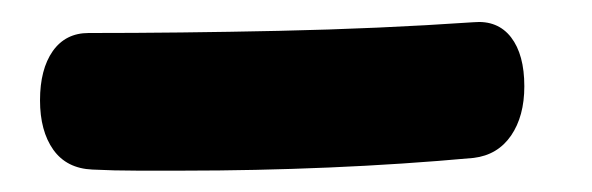

<svg xmlns="http://www.w3.org/2000/svg" viewBox="-20 9 549 178"><path d="M419.1 29.6Q441.4 27.6 453.8 43.6Q466.1 59.6 466.1 89Q466.1 116.7 453.8 134.7Q441.4 152.7 419.1 155.4Q353.3 161.4 284.9 164.3Q216.6 167.2 150 167.2Q128.2 167.2 106.9 167.2Q85.7 167.2 65.7 166.2Q41.8 165.2 29.4 147.8Q17.1 130.4 17.1 102Q17.1 73.3 28.9 56.4Q40.8 39.6 62.1 39.6Q145.7 39.6 238.5 37.6Q331.3 35.6 419.1 29.6Z"/></svg>

Font: Playpen Sans Arabic
Style: Regular
Weight: 400
Designer: Azza Alameddine, Laura Meseguer, Veronika Burian, José Scaglione
Foundry: TypeTogether
Version: Version 2.000